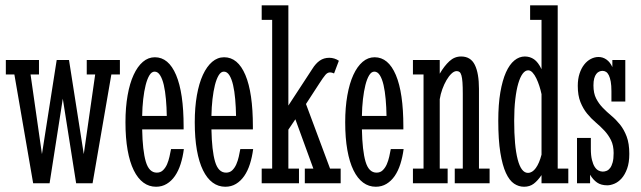

<svg xmlns="http://www.w3.org/2000/svg" viewBox="-20 -691 2417 724"><path d="M167 0H105L34.2 -410.2H2V-464.8H127V-410.2H95.2L138.2 -109.9L193.8 -464.8H240.2L295.9 -109.9L338.9 -410.2H307.1V-464.8H432.1V-410.2H399.9L329.1 0H267.1L216.8 -318.8Z M608.9 -253.9Q608.4 -286.6 605.7 -316.9Q603 -347.2 597.7 -370.4Q592.3 -393.6 583.7 -407.2Q575.2 -420.9 563 -420.9Q551.8 -420.9 543.5 -407.2Q535.2 -393.6 529.3 -370.4Q523.4 -347.2 520 -316.9Q516.6 -286.6 516.1 -253.9ZM571.3 -40Q585.4 -40 594.7 -49.1Q604 -58.1 609.9 -71.5Q615.7 -85 619.1 -100.3Q622.6 -115.7 625 -128.9H673.3Q669.4 -98.6 661.1 -72.5Q652.8 -46.4 639.6 -27.3Q626.5 -8.3 608.6 2.4Q590.8 13.2 568.4 13.2Q542 13.2 520.8 -2.4Q499.5 -18.1 484.4 -48.8Q469.2 -79.6 461.2 -125Q453.1 -170.4 453.1 -230Q453.1 -286.1 461.2 -331.5Q469.2 -377 483.9 -408.7Q498.5 -440.4 518.8 -457.8Q539.1 -475.1 564 -475.1Q615.7 -475.1 644 -408.2Q672.4 -341.3 672.4 -213.9V-203.1H516.1Q517.6 -123 529.8 -81.5Q542 -40 571.3 -40Z M870.1 -253.9Q869.6 -286.6 866.9 -316.9Q864.3 -347.2 858.9 -370.4Q853.5 -393.6 845 -407.2Q836.4 -420.9 824.2 -420.9Q813 -420.9 804.7 -407.2Q796.4 -393.6 790.5 -370.4Q784.7 -347.2 781.2 -316.9Q777.8 -286.6 777.3 -253.9ZM832.5 -40Q846.7 -40 856 -49.1Q865.2 -58.1 871.1 -71.5Q877 -85 880.4 -100.3Q883.8 -115.7 886.2 -128.9H934.6Q930.7 -98.6 922.4 -72.5Q914.1 -46.4 900.9 -27.3Q887.7 -8.3 869.9 2.4Q852.1 13.2 829.6 13.2Q803.2 13.2 782 -2.4Q760.7 -18.1 745.6 -48.8Q730.5 -79.6 722.4 -125Q714.4 -170.4 714.4 -230Q714.4 -286.1 722.4 -331.5Q730.5 -377 745.1 -408.7Q759.8 -440.4 780 -457.8Q800.3 -475.1 825.2 -475.1Q877 -475.1 905.3 -408.2Q933.6 -341.3 933.6 -213.9V-203.1H777.3Q778.8 -123 791 -81.5Q803.2 -40 832.5 -40Z M966.8 -670.9H1067.4V-293L1157.7 -431.2Q1170.4 -451.7 1185.8 -462.4Q1201.2 -473.1 1221.7 -473.1Q1231.4 -473.1 1240.7 -470.2Q1250 -467.3 1257.8 -461.9L1239.7 -414.1Q1231.4 -418 1224.6 -418Q1214.8 -418 1206.8 -408.4Q1198.7 -398.9 1184.6 -377L1133.8 -298.8L1224.6 -55.2H1264.6V0H1129.4V-55.2H1161.6L1093.8 -241.2L1067.4 -202.1V-55.2H1107.4V0H966.8V-55.2H1006.3V-616.2H966.8Z M1437.5 -253.9Q1437 -286.6 1434.3 -316.9Q1431.6 -347.2 1426.3 -370.4Q1420.9 -393.6 1412.4 -407.2Q1403.8 -420.9 1391.6 -420.9Q1380.4 -420.9 1372.1 -407.2Q1363.8 -393.6 1357.9 -370.4Q1352.1 -347.2 1348.6 -316.9Q1345.2 -286.6 1344.7 -253.9ZM1399.9 -40Q1414.1 -40 1423.3 -49.1Q1432.6 -58.1 1438.5 -71.5Q1444.3 -85 1447.8 -100.3Q1451.2 -115.7 1453.6 -128.9H1502Q1498 -98.6 1489.7 -72.5Q1481.4 -46.4 1468.3 -27.3Q1455.1 -8.3 1437.3 2.4Q1419.4 13.2 1397 13.2Q1370.6 13.2 1349.4 -2.4Q1328.1 -18.1 1313 -48.8Q1297.9 -79.6 1289.8 -125Q1281.7 -170.4 1281.7 -230Q1281.7 -286.1 1289.8 -331.5Q1297.9 -377 1312.5 -408.7Q1327.1 -440.4 1347.4 -457.8Q1367.7 -475.1 1392.6 -475.1Q1444.3 -475.1 1472.7 -408.2Q1501 -341.3 1501 -213.9V-203.1H1344.7Q1346.2 -123 1358.4 -81.5Q1370.6 -40 1399.9 -40Z M1537.1 -464.8H1638.2V-413.1Q1655.3 -442.4 1674.6 -460.2Q1693.8 -478 1718.8 -478Q1754.9 -478 1770.5 -446.3Q1786.1 -414.6 1786.1 -356V-55.2H1826.2V0H1694.8V-55.2H1725.1V-336.9Q1725.1 -363.8 1723.9 -380.4Q1722.7 -397 1720 -406.5Q1717.3 -416 1712.9 -419.4Q1708.5 -422.9 1702.1 -422.9Q1692.4 -422.9 1682.4 -413.3Q1672.4 -403.8 1663.6 -388.7Q1654.8 -373.5 1647.9 -354.7Q1641.1 -335.9 1638.2 -316.9V-55.2H1668V0H1537.1V-55.2H1577.1V-410.2H1537.1Z M2123 0H2022V-30.8Q2007.8 -9.8 1992.7 1.7Q1977.5 13.2 1956.1 13.2Q1936 13.2 1918.5 1.5Q1900.9 -10.3 1887.7 -38.8Q1874.5 -67.4 1866.7 -115.5Q1858.9 -163.6 1858.9 -235.8Q1858.9 -297.4 1866.7 -342.8Q1874.5 -388.2 1887.9 -418.2Q1901.4 -448.2 1919.7 -463.1Q1938 -478 1959 -478Q1978.5 -478 1993.9 -467.3Q2009.3 -456.5 2022 -430.2V-616.2H1979V-670.9H2083V-55.2H2123ZM1970.7 -39.1Q1987.3 -39.1 2000.5 -57.4Q2013.7 -75.7 2022 -107.9V-335.9Q2019 -350.6 2013.9 -366.5Q2008.8 -382.3 2002.4 -395.5Q1996.1 -408.7 1988.3 -417.2Q1980.5 -425.8 1971.7 -425.8Q1960.4 -425.8 1950.9 -413.1Q1941.4 -400.4 1934.3 -376.2Q1927.2 -352.1 1923.1 -316.7Q1918.9 -281.2 1918.9 -235.8Q1918.9 -140.6 1932.1 -89.8Q1945.3 -39.1 1970.7 -39.1Z M2155.8 0V-170.9H2208V-129.9Q2208 -104.5 2212.2 -87.9Q2216.3 -71.3 2222.7 -61.5Q2229 -51.8 2237.1 -47.9Q2245.1 -43.9 2252.9 -43.9Q2260.3 -43.9 2267.6 -46.9Q2274.9 -49.8 2280.8 -57.6Q2286.6 -65.4 2290.3 -78.9Q2293.9 -92.3 2293.9 -113.8Q2293.9 -142.6 2283.9 -162.6Q2273.9 -182.6 2258.8 -198.7Q2243.7 -214.8 2226.3 -229.5Q2209 -244.1 2193.8 -262.7Q2178.7 -281.2 2168.7 -306.2Q2158.7 -331.1 2158.7 -367.2Q2158.7 -393.1 2165.3 -413.3Q2171.9 -433.6 2182.9 -447.5Q2193.8 -461.4 2208 -468.8Q2222.2 -476.1 2236.8 -476.1Q2253.4 -476.1 2267.1 -466.3Q2280.8 -456.5 2289.1 -438V-464.8H2337.9V-308.1H2285.6V-347.2Q2285.6 -368.7 2283 -383.3Q2280.3 -397.9 2275.9 -407Q2271.5 -416 2265.4 -419.9Q2259.3 -423.8 2252 -423.8Q2245.6 -423.8 2239.5 -421.1Q2233.4 -418.5 2228.5 -412.1Q2223.6 -405.8 2220.7 -395.3Q2217.8 -384.8 2217.8 -369.1Q2217.8 -339.4 2227.8 -319.8Q2237.8 -300.3 2252.9 -284.7Q2268.1 -269 2285.4 -254.6Q2302.7 -240.2 2317.9 -221.4Q2333 -202.6 2343 -176.3Q2353 -149.9 2353 -110.8Q2353 -77.6 2344.7 -54.9Q2336.4 -32.2 2324 -18.3Q2311.5 -4.4 2296.9 1.7Q2282.2 7.8 2270 7.8Q2246.6 7.8 2231.4 -2.7Q2216.3 -13.2 2205.1 -32.2V0Z"/></svg>

Font: Stint Ultra Condensed
Style: Regular
Weight: 400
Width: 1
Designer: Astigmatic (AOETI)
Foundry: Astigmatic (AOETI)
Version: Version 1.000